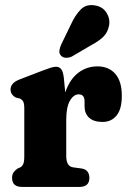

<svg xmlns="http://www.w3.org/2000/svg" viewBox="-20 -735 506 755"><path d="M231 -429 236.5 -371.5Q254.5 -423.5 287.8 -448.8Q321 -474 363 -474Q407.5 -474 433.2 -444.8Q459 -415.5 459 -358.5Q459 -305.5 438.2 -280.5Q417.5 -255.5 383.5 -255.5Q348.5 -255.5 330.5 -272Q312.5 -288.5 312.5 -317.5V-336.5Q312.5 -364 289.5 -364Q269.5 -364 255 -339Q240.5 -314 240.5 -264.5V-121.5Q240.5 -81 267 -77L300.5 -72.5Q317 -70 324.2 -60Q331.5 -50 331.5 -35.5Q331.5 0 292 0H66.5Q27.5 0 27.5 -35.5Q27.5 -48.5 33.2 -57Q39 -65.5 49.5 -72.5L60 -77Q67.5 -81.5 71.5 -90.2Q75.5 -99 75.5 -121.5V-309.5Q75.5 -329 70.8 -336.5Q66 -344 57 -348L43 -351Q21.5 -362.5 21.5 -383Q21.5 -408.5 55.5 -422L146.5 -457Q165 -464 178 -468.2Q191 -472.5 200.5 -472.5Q213 -472.5 220.5 -463.2Q228 -454 231 -429ZM258 -637Q275.5 -675.5 297.5 -697.8Q319.5 -720 354.5 -713.5Q384 -708.5 398.8 -685Q413.5 -661.5 409 -635.5Q404.5 -609.5 388 -592.2Q371.5 -575 338 -557L263 -513Q252 -507.5 239.8 -507.8Q227.5 -508 220 -516Q212 -525 213.5 -536Q215 -547 220.5 -559.5Z"/></svg>

Font: Fraunces 72pt SuperSoft
Style: Bold
Weight: 700
Version: Version 1.000;[0bf87f6ff]